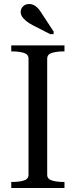

<svg xmlns="http://www.w3.org/2000/svg" viewBox="-20 -936 377 956"><path d="M122 -66V-644Q122 -666 98 -673Q74 -680 42 -680H36V-710H301V-680H295Q264 -680 239.5 -673Q215 -666 215 -644V-66Q215 -44 239.5 -37Q264 -30 295 -30H301V0H36V-30H42Q74 -30 98 -37Q122 -44 122 -66ZM186 -872Q177 -887 167.5 -896.5Q158 -906 148 -911Q138 -916 125 -916Q106 -916 94.5 -904Q83 -892 83 -877Q83 -864 90.5 -852.5Q98 -841 111.5 -830.5Q125 -820 142 -811L230 -766H247V-779Z"/></svg>

Font: Roboto Serif 144pt
Style: Regular
Weight: 400
Version: Version 1.008